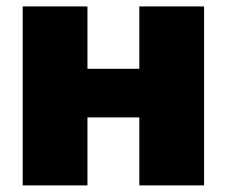

<svg xmlns="http://www.w3.org/2000/svg" viewBox="-20 -562 687 582"><path d="M460.4 -353.5V-206.1H187V-353.5ZM245.1 -542.5V0H48.8V-542.5ZM598.6 -542.5V0H402.3V-542.5Z"/></svg>

Font: Inter 16pt Black
Style: Regular
Weight: 900
Version: Version 4.001;git-66647c0bb